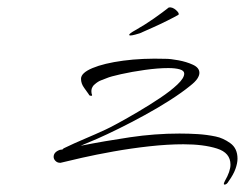

<svg xmlns="http://www.w3.org/2000/svg" viewBox="-20 -422 662 519"><path d="M587 77Q585 77 585 75Q585 73 588 67Q603 41 603 23Q603 -9 566.5 -20.5Q530 -32 476 -32Q433 -32 383.5 -26.5Q334 -21 286.5 -12.5Q239 -4 201.5 4.5Q164 13 144 18H142Q135 18 130 13Q125 8 125 2Q125 -11 142 -17Q144 -17 146 -17.5Q148 -18 149 -18L152 -21Q181 -35 209.5 -47Q238 -59 266 -72Q275 -76 299 -89Q323 -102 353.5 -120Q384 -138 412.5 -157Q441 -176 459.5 -193.5Q478 -211 478 -223Q478 -231 466 -234.5Q454 -238 435 -238Q407 -238 371.5 -233Q336 -228 307 -221.5Q278 -215 269 -211Q262 -208 253.5 -205Q245 -202 236 -194Q233 -192 230 -187Q227 -182 227 -176Q227 -169 229 -165Q229 -163 227 -163Q221 -163 220 -167Q216 -173 207.5 -184.5Q199 -196 199 -209Q199 -225 230 -238Q261 -251 313 -258Q365 -265 428 -263Q441 -263 462.5 -259Q484 -255 501.5 -247Q519 -239 519 -225Q519 -218 513.5 -209.5Q508 -201 494 -190Q472 -172 440 -151.5Q408 -131 371.5 -111Q335 -91 301.5 -74.5Q268 -58 243 -47L198 -28Q264 -41 331.5 -51Q399 -61 465 -61Q490 -61 514.5 -59.5Q539 -58 563 -53Q583 -49 602.5 -35Q622 -21 622 7Q622 19 616.5 34.5Q611 50 598 68Q593 77 587 77ZM332.6 -326.1Q329.2 -326.1 329.2 -327.8Q329.2 -331.2 346.2 -340.6Q371.7 -355 396 -372Q420.2 -389 436.3 -401.8Q445.7 -403.5 455.5 -395Q465.2 -386.5 462.7 -382.2Q450.8 -375.4 432.1 -366.1Q413.4 -356.7 393.4 -347.8Q373.4 -338.9 358.1 -332.1Q353 -330.4 345 -328.3Q336.9 -326.1 332.6 -326.1Z"/></svg>

Font: WindSong
Style: Regular
Weight: 400
Designer: Robert E. Leuschke
Foundry: Robert E. Leuschke
Version: Version 1.010; ttfautohint (v1.8.3)